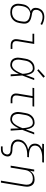

<svg xmlns="http://www.w3.org/2000/svg" viewBox="1594 -2390 1011 4240"><g transform="rotate(90 2100.0 -270.5)"><path d="M249 8Q219 8 189.5 2Q160 -4 136 -18.5Q112 -33 95.5 -56Q79 -79 71 -107Q63 -135 63 -165Q63 -195 68 -226L76 -270Q80 -299 92 -327.5Q104 -356 125 -380Q146 -404 173.5 -420Q201 -436 231 -444Q210 -451 192.5 -464Q175 -477 165.5 -496.5Q156 -516 154 -538.5Q152 -561 156 -584Q159 -606 168 -627.5Q177 -649 190.5 -668.5Q204 -688 223 -703Q242 -718 263.5 -727Q285 -736 307.5 -739.5Q330 -743 352 -743Q402 -743 447.5 -729Q493 -715 532 -692L511 -659Q476 -679 436.5 -692Q397 -705 354 -705Q328 -705 301.5 -698Q275 -691 252.5 -674Q230 -657 216 -632Q202 -607 198 -581Q195 -562 198 -542.5Q201 -523 211.5 -508Q222 -493 239 -485Q256 -477 275 -473Q294 -469 313 -466Q332 -463 350.5 -458.5Q369 -454 387.5 -448.5Q406 -443 422.5 -435Q439 -427 453.5 -415Q468 -403 478.5 -388Q489 -373 495 -355Q501 -337 502.5 -318Q504 -299 501.5 -279Q499 -259 496 -239L489 -194Q484 -167 474.5 -140Q465 -113 448.5 -88.5Q432 -64 409 -44.5Q386 -25 359.5 -13Q333 -1 305 3.5Q277 8 249 8ZM249 -30Q272 -30 295.5 -34Q319 -38 341 -48.5Q363 -59 382 -75.5Q401 -92 414.5 -112.5Q428 -133 435.5 -155.5Q443 -178 447 -201L454 -245Q459 -272 459.5 -298.5Q460 -325 449.5 -348Q439 -371 419.5 -386.5Q400 -402 376 -410.5Q352 -419 326.5 -423.5Q301 -428 275 -433Q256 -430 236.5 -422.5Q217 -415 199.5 -403Q182 -391 167.5 -375Q153 -359 143 -340.5Q133 -322 127 -303Q121 -284 117 -264L110 -219Q106 -195 105.5 -171Q105 -147 111 -125Q117 -103 129.5 -84Q142 -65 160.5 -52.5Q179 -40 202 -35Q225 -30 249 -30Z M980 0Q959 0 938.5 -3.5Q918 -7 900.5 -16.5Q883 -26 870.5 -41Q858 -56 851.5 -75Q845 -94 845 -115.5Q845 -137 848 -158L902 -482H725V-520H951L890 -152Q887 -129 889 -107Q891 -85 903.5 -68.5Q916 -52 937 -45Q958 -38 980 -38H1061V0Z M1417 8Q1388 8 1360.5 1Q1333 -6 1312 -22Q1291 -38 1278 -62Q1265 -86 1259 -113Q1253 -140 1254 -168.5Q1255 -197 1260 -226L1277 -326Q1281 -351 1289 -377Q1297 -403 1311 -426.5Q1325 -450 1344.5 -470Q1364 -490 1388.5 -503.5Q1413 -517 1439.5 -522.5Q1466 -528 1491 -528Q1515 -528 1536.5 -520Q1558 -512 1573.5 -497Q1589 -482 1600 -462.5Q1611 -443 1618 -422Q1625 -401 1630 -379Q1635 -357 1638 -335Q1655 -381 1672 -427.5Q1689 -474 1706 -520H1749Q1723 -454 1698.5 -388Q1674 -322 1648 -257Q1653 -193 1656.5 -128.5Q1660 -64 1665 0H1622Q1620 -46 1618.5 -91.5Q1617 -137 1615 -182Q1605 -161 1593.5 -139.5Q1582 -118 1569 -97.5Q1556 -77 1540 -58Q1524 -39 1504.5 -24Q1485 -9 1462 -0.5Q1439 8 1417 8ZM1417 -30Q1442 -30 1466.5 -43Q1491 -56 1509.5 -76Q1528 -96 1542 -119Q1556 -142 1568.5 -166Q1581 -190 1591.5 -214Q1602 -238 1611 -263Q1610 -287 1607 -311Q1604 -335 1599.5 -358Q1595 -381 1588 -403.5Q1581 -426 1569 -445.5Q1557 -465 1536.5 -477.5Q1516 -490 1491 -490Q1470 -490 1448.5 -485Q1427 -480 1407.5 -468Q1388 -456 1372 -439Q1356 -422 1345.5 -402.5Q1335 -383 1328.5 -362Q1322 -341 1319 -319L1302 -219Q1298 -197 1297 -174.5Q1296 -152 1299.5 -130.5Q1303 -109 1312 -90Q1321 -71 1336.5 -57Q1352 -43 1373 -36.5Q1394 -30 1417 -30ZM1535 -587 1509 -613 1666 -756 1697 -724Z M2180 0Q2159 0 2138.5 -3.5Q2118 -7 2100.5 -16.5Q2083 -26 2070.5 -41Q2058 -56 2051.5 -75Q2045 -94 2045 -115.5Q2045 -137 2048 -158L2102 -482H1919L1925 -520H2335L2328 -482H2145L2090 -152Q2087 -129 2089 -107Q2091 -85 2103.5 -68.5Q2116 -52 2137 -45Q2158 -38 2180 -38H2261V0Z M2617 8Q2588 8 2560.5 1Q2533 -6 2512 -22Q2491 -38 2478 -62Q2465 -86 2459 -113Q2453 -140 2454 -168.5Q2455 -197 2460 -226L2477 -326Q2481 -351 2489 -377Q2497 -403 2511 -426.5Q2525 -450 2544.5 -470Q2564 -490 2588.5 -503.5Q2613 -517 2639.5 -522.5Q2666 -528 2691 -528Q2715 -528 2736.5 -520Q2758 -512 2773.5 -497Q2789 -482 2800 -462.5Q2811 -443 2818 -422Q2825 -401 2830 -379Q2835 -357 2838 -335Q2855 -381 2872 -427.5Q2889 -474 2906 -520H2949Q2923 -454 2898.5 -388Q2874 -322 2848 -257Q2853 -193 2856.5 -128.5Q2860 -64 2865 0H2822Q2820 -46 2818.5 -91.5Q2817 -137 2815 -182Q2805 -161 2793.5 -139.5Q2782 -118 2769 -97.5Q2756 -77 2740 -58Q2724 -39 2704.5 -24Q2685 -9 2662 -0.5Q2639 8 2617 8ZM2617 -30Q2642 -30 2666.5 -43Q2691 -56 2709.5 -76Q2728 -96 2742 -119Q2756 -142 2768.5 -166Q2781 -190 2791.5 -214Q2802 -238 2811 -263Q2810 -287 2807 -311Q2804 -335 2799.5 -358Q2795 -381 2788 -403.5Q2781 -426 2769 -445.5Q2757 -465 2736.5 -477.5Q2716 -490 2691 -490Q2670 -490 2648.5 -485Q2627 -480 2607.5 -468Q2588 -456 2572 -439Q2556 -422 2545.5 -402.5Q2535 -383 2528.5 -362Q2522 -341 2519 -319L2502 -219Q2498 -197 2497 -174.5Q2496 -152 2499.5 -130.5Q2503 -109 2512 -90Q2521 -71 2536.5 -57Q2552 -43 2573 -36.5Q2594 -30 2617 -30Z M3214 215V177H3280Q3299 177 3318 172Q3337 167 3353 155Q3369 143 3378.5 125Q3388 107 3391 88Q3394 69 3388 52Q3382 35 3368.5 24Q3355 13 3337 8Q3319 3 3300.5 1Q3282 -1 3263 -0.5Q3244 0 3225.5 -2Q3207 -4 3189.5 -8.5Q3172 -13 3155.5 -19.5Q3139 -26 3124 -36Q3109 -46 3097.5 -59Q3086 -72 3077.5 -87.5Q3069 -103 3065.5 -120.5Q3062 -138 3062 -157Q3062 -176 3065 -195Q3069 -219 3078.5 -243Q3088 -267 3104.5 -287.5Q3121 -308 3142 -324.5Q3163 -341 3186.5 -353Q3210 -365 3234.5 -373Q3259 -381 3283 -386Q3253 -395 3226.5 -409.5Q3200 -424 3181 -447Q3162 -470 3156 -501Q3150 -532 3155 -564Q3159 -587 3169.5 -608.5Q3180 -630 3197.5 -647Q3215 -664 3236.5 -676Q3258 -688 3280 -697H3154L3161 -735H3570L3564 -697H3466Q3446 -697 3426.5 -696Q3407 -695 3387 -692Q3367 -689 3347 -684.5Q3327 -680 3307.5 -673Q3288 -666 3269.5 -655.5Q3251 -645 3235 -630.5Q3219 -616 3209.5 -597Q3200 -578 3197 -559Q3193 -532 3199 -506.5Q3205 -481 3221.5 -463Q3238 -445 3261 -433.5Q3284 -422 3308.5 -415.5Q3333 -409 3359.5 -406.5Q3386 -404 3413 -404H3454L3448 -366H3407Q3384 -366 3361 -364.5Q3338 -363 3315 -359Q3292 -355 3269.5 -348.5Q3247 -342 3225 -332Q3203 -322 3182.5 -308Q3162 -294 3146 -275Q3130 -256 3120.5 -234Q3111 -212 3107 -189Q3104 -167 3106 -145.5Q3108 -124 3118 -106.5Q3128 -89 3143.5 -76Q3159 -63 3178.5 -55Q3198 -47 3219 -43.5Q3240 -40 3261.5 -39Q3283 -38 3305 -37.5Q3327 -37 3347.5 -32Q3368 -27 3386 -17Q3404 -7 3417 8.5Q3430 24 3434 45Q3438 66 3434 88Q3430 114 3417 139.5Q3404 165 3382 183Q3360 201 3333 208Q3306 215 3280 215Z M3970 215 4055 -301Q4059 -324 4060 -347.5Q4061 -371 4056 -393.5Q4051 -416 4039.5 -435Q4028 -454 4010 -466.5Q3992 -479 3969.5 -484.5Q3947 -490 3923 -490Q3901 -490 3878.5 -485.5Q3856 -481 3835 -471Q3814 -461 3796.5 -444.5Q3779 -428 3766 -408.5Q3753 -389 3746 -367Q3739 -345 3735 -323L3682 0H3639L3725 -520H3768L3752 -422Q3766 -447 3787 -468Q3808 -489 3833.5 -503Q3859 -517 3887 -522.5Q3915 -528 3942 -528Q3971 -528 3998 -521.5Q4025 -515 4046 -498.5Q4067 -482 4080 -458Q4093 -434 4098.5 -407Q4104 -380 4103 -351.5Q4102 -323 4097 -294L4013 215Z"/></g></svg>

Font: Iosevka SS04 XLt Ex
Style: Italic
Weight: 200
Width: 7
Italic angle: -9°
Monospace: yes
Designer: Belleve Invis
Foundry: Belleve Invis
Version: Version 19.0.0; ttfautohint (v1.8.4)